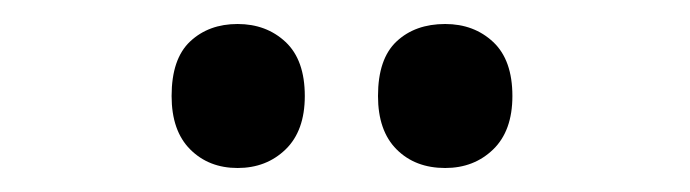

<svg xmlns="http://www.w3.org/2000/svg" viewBox="-20 -851 575 160"><path d="M123 -771Q123 -802 138.5 -816.5Q154 -831 178 -831Q202 -831 218 -816Q234 -801 234 -771Q234 -742 218 -726.5Q202 -711 178 -711Q154 -711 138.5 -726.5Q123 -742 123 -771ZM295 -771Q295 -802 310.5 -816.5Q326 -831 351 -831Q375 -831 391 -816Q407 -801 407 -771Q407 -742 391 -726.5Q375 -711 351 -711Q326 -711 310.5 -726.5Q295 -742 295 -771Z"/></svg>

Font: Noto Sans Kannada UI Condensed SemiBold
Style: Regular
Weight: 600
Width: 3
Designer: Jelle Bosma - Monotype Design Team
Foundry: Monotype Imaging Inc.
Version: Version 2.005; ttfautohint (v1.8.4.7-5d5b)